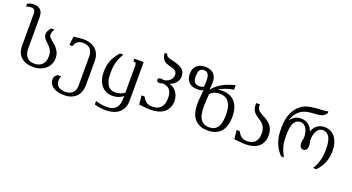

<svg xmlns="http://www.w3.org/2000/svg" viewBox="-84 -1456 4389 2394"><g transform="rotate(20 2110.5 -259.5)"><path d="M92.8 -621.6Q92.8 -629.9 91.1 -640.1Q89.4 -650.4 83.5 -659.4Q77.6 -668.5 66.7 -674.6Q55.7 -680.7 37.1 -680.7Q2.4 -680.7 -27.3 -666.5V-705.6Q-10.7 -714.4 9.3 -720.5Q29.3 -726.6 52.7 -726.6Q92.3 -726.6 116.7 -715.1Q141.1 -703.6 154.3 -685.5Q167.5 -667.5 172.1 -644.8Q176.8 -622.1 176.8 -599.6V-183.6Q176.8 -143.6 187.3 -115Q197.8 -86.4 215.6 -68.4Q233.4 -50.3 257.6 -41.7Q281.7 -33.2 309.6 -33.2Q339.8 -33.2 366 -41.7Q392.1 -50.3 411.4 -68.6Q430.7 -86.9 441.7 -116Q452.6 -145 452.6 -186Q452.6 -219.2 442.6 -243.9Q432.6 -268.6 417.5 -287.8Q402.3 -307.1 385 -323Q367.7 -338.9 352.5 -354.5Q337.4 -370.1 327.4 -387.7Q317.4 -405.3 317.4 -428.2Q317.4 -446.8 326.9 -469Q336.4 -491.2 359.9 -518.6H402.8Q394 -502.4 389.2 -490.5Q384.3 -478.5 381.8 -469.2Q379.4 -460 378.9 -452.4Q378.4 -444.8 378.4 -438Q378.4 -422.9 390.4 -409.2Q402.3 -395.5 420.2 -380.4Q438 -365.2 459 -347.9Q480 -330.6 497.8 -308.1Q515.6 -285.6 527.6 -256.8Q539.6 -228 539.6 -190.4Q539.6 -147.9 523.7 -111.1Q507.8 -74.2 478.3 -47.1Q448.7 -20 406 -4.6Q363.3 10.7 309.6 10.7Q267.1 10.7 234.6 2.2Q202.1 -6.3 178 -20.8Q153.8 -35.2 137.5 -54.4Q121.1 -73.7 111.3 -95.7Q101.6 -117.7 97.2 -140.9Q92.8 -164.1 92.8 -186Z M680.2 0Q673.8 17.1 671.1 31.7Q668.5 46.4 668.5 59.6Q668.9 113.8 703.1 139.2Q737.3 164.6 795.9 164.6Q832.5 164.6 857.4 152.8Q882.3 141.1 897.5 122.6Q912.6 104 918.9 80.8Q925.3 57.6 925.3 34.7V-355.5Q925.3 -383.8 917.5 -408Q909.7 -432.1 893.8 -449.2Q877.9 -466.3 853.5 -476.1Q829.1 -485.8 795.9 -485.8Q751.5 -485.8 724.6 -464.8Q697.8 -443.8 683.6 -402.3H644.5L656.2 -518.6Q670.4 -518.6 685.5 -520.3Q700.7 -522 717.3 -523.9Q733.9 -525.9 752.2 -527.6Q770.5 -529.3 791.5 -529.3Q840.3 -529.3 880.6 -515.1Q920.9 -501 949.5 -474.6Q978 -448.2 993.7 -409.9Q1009.3 -371.6 1009.3 -323.2V2.4Q1009.3 39.1 998 75.9Q986.8 112.8 961.7 142.1Q936.5 171.4 895.8 189.9Q855 208.5 795.9 208.5Q745.6 208.5 707.5 198Q669.4 187.5 643.8 169.2Q618.2 150.9 605 126.5Q591.8 102.1 591.8 74.2Q591.8 53.7 601.6 33.9Q611.3 14.2 636.2 0Z M1503.4 -433.6Q1503.4 -448.7 1502 -458Q1500.5 -467.3 1497.1 -472.7Q1493.7 -478 1488.8 -480Q1483.9 -481.9 1477.5 -481.9H1463.9V-518.6H1587.4V-8.8Q1587.4 49.8 1567.9 91.3Q1548.3 132.8 1514.9 158.7Q1481.4 184.6 1437 196.5Q1392.6 208.5 1343.3 208.5Q1304.7 208.5 1266.4 202.1Q1228 195.8 1195.8 186.5V140.1Q1207.5 144.5 1224.9 148.9Q1242.2 153.3 1262 156.7Q1281.7 160.2 1302.7 162.4Q1323.7 164.6 1343.3 164.6Q1374.5 164.6 1403.6 157.7Q1432.6 150.9 1454.8 131.8Q1477.1 112.8 1490.2 79.1Q1503.4 45.4 1503.4 -8.3V-37.1Q1474.1 -14.6 1440.2 -2Q1406.2 10.7 1363.3 10.7Q1320.8 10.7 1283.9 -4.6Q1247.1 -20 1219.5 -50.8Q1191.9 -81.5 1176.3 -127.9Q1160.6 -174.3 1160.6 -236.3Q1160.6 -270.5 1165.5 -305.2Q1170.4 -339.8 1183.1 -375.2Q1195.8 -410.6 1217.8 -446.5Q1239.7 -482.4 1273.4 -518.6H1317.4Q1292.5 -477.5 1278.1 -440.4Q1263.7 -403.3 1256.1 -369.6Q1248.5 -335.9 1246.6 -305.4Q1244.6 -274.9 1244.6 -247.1Q1244.6 -186 1256.1 -146.5Q1267.6 -106.9 1286.1 -83.7Q1304.7 -60.5 1328.9 -51.3Q1353 -42 1378.4 -42Q1414.1 -42 1445.6 -51.8Q1477.1 -61.5 1503.4 -82.5Z M1871.1 -33.2Q1902.3 -33.2 1930.7 -40.5Q1959 -47.9 1980.5 -66.7Q2002 -85.4 2014.4 -117.7Q2026.9 -149.9 2026.9 -199.2Q2026.9 -231.9 2021 -255.9Q2015.1 -279.8 2004.9 -296.6Q1994.6 -313.5 1981.4 -323.7Q1968.3 -334 1953.4 -339.6Q1938.5 -345.2 1923.3 -347.2Q1908.2 -349.1 1894 -349.1Q1885.3 -345.2 1877 -343Q1868.7 -340.8 1860.8 -340.8Q1845.2 -340.8 1834 -347.4Q1822.8 -354 1822.8 -371.1Q1822.8 -378.9 1826.2 -384.3Q1829.6 -389.6 1835.2 -392.8Q1840.8 -396 1848.1 -397.5Q1855.5 -398.9 1863.3 -398.9Q1871.1 -398.9 1878.4 -397.2Q1885.7 -395.5 1892.6 -394Q1914.6 -394 1935.5 -401.9Q1956.5 -409.7 1973.1 -423.6Q1989.7 -437.5 2000 -457Q2010.3 -476.6 2010.3 -499.5Q2010.3 -523.4 2001.2 -537.4Q1992.2 -551.3 1977.3 -560.1Q1962.4 -568.8 1943.4 -573.7Q1924.3 -578.6 1904.5 -584.2Q1884.8 -589.8 1865.5 -597.7Q1846.2 -605.5 1830.8 -620.1Q1815.4 -634.8 1805.4 -657.5Q1795.4 -680.2 1794.4 -715.8H1829.6Q1829.6 -699.7 1840.8 -689.7Q1852.1 -679.7 1870.8 -672.9Q1889.6 -666 1913.3 -660.9Q1937 -655.8 1961.7 -648.9Q1986.3 -642.1 2010 -632.3Q2033.7 -622.6 2052.5 -606.7Q2071.3 -590.8 2082.5 -567.6Q2093.8 -544.4 2093.8 -510.7Q2093.8 -481.4 2082.5 -458.5Q2071.3 -435.5 2054.4 -418.5Q2037.6 -401.4 2017.8 -390.4Q1998 -379.4 1981 -374Q2003.4 -370.1 2027.1 -356.2Q2050.8 -342.3 2070.3 -319.3Q2089.8 -296.4 2102.3 -264.4Q2114.7 -232.4 2114.7 -192.9Q2114.7 -137.7 2094.7 -98.9Q2074.7 -60.1 2041 -35.6Q2007.3 -11.2 1963.4 -0.2Q1919.4 10.7 1871.1 10.7Q1845.7 10.7 1824 9Q1802.2 7.3 1783.4 5.4Q1764.6 3.4 1748 1.7Q1731.4 0 1716.3 0L1704.6 -119.6H1743.7Q1753.4 -103.5 1764.2 -87.9Q1774.9 -72.3 1789.3 -60.3Q1803.7 -48.3 1823.5 -40.8Q1843.3 -33.2 1871.1 -33.2Z M2763.7 -580.1Q2737.8 -576.7 2709.7 -569.6Q2681.6 -562.5 2655.5 -553Q2629.4 -543.5 2606.9 -532Q2584.5 -520.5 2570.3 -508.3Q2576.2 -511.2 2583.7 -513.2Q2591.3 -515.1 2599.4 -516.4Q2607.4 -517.6 2614.7 -518.1Q2622.1 -518.6 2627.4 -518.6Q2689.5 -518.6 2733.9 -498.5Q2778.3 -478.5 2806.4 -443.1Q2834.5 -407.7 2847.7 -359.4Q2860.8 -311 2860.8 -254.4Q2860.8 -198.2 2848.1 -149.9Q2835.4 -101.6 2807.6 -65.9Q2779.8 -30.3 2735.4 -9.8Q2690.9 10.7 2627.4 10.7Q2563.5 10.7 2519 -9.8Q2474.6 -30.3 2446.8 -65.9Q2418.9 -101.6 2406.5 -149.9Q2394 -198.2 2394 -254.4Q2394 -276.9 2395.5 -301Q2397 -325.2 2399.2 -349.6Q2401.4 -374 2403.8 -397.9Q2406.2 -421.9 2407.7 -443.4Q2400.4 -439.5 2390.6 -436.8Q2380.9 -434.1 2370.1 -432.1Q2359.4 -430.2 2348.6 -429.4Q2337.9 -428.7 2329.1 -428.7Q2294.4 -428.7 2266.4 -438.2Q2238.3 -447.8 2218.5 -466.3Q2198.7 -484.9 2188 -512.7Q2177.2 -540.5 2177.2 -577.1Q2177.2 -614.3 2188.2 -642.1Q2199.2 -669.9 2219.2 -688.7Q2239.3 -707.5 2267.6 -717Q2295.9 -726.6 2330.6 -726.6Q2365.7 -726.6 2393.8 -717Q2421.9 -707.5 2441.7 -689Q2461.4 -670.4 2472.2 -642.3Q2482.9 -614.3 2482.9 -577.1Q2482.9 -562 2481.7 -534.7Q2480.5 -507.3 2475.1 -472.2Q2496.1 -503.4 2527.6 -530Q2559.1 -556.6 2597.2 -577.9Q2635.3 -599.1 2677.7 -614.5Q2720.2 -629.9 2763.7 -639.6ZM2257.3 -575.7Q2257.3 -555.7 2260 -537.1Q2262.7 -518.6 2271.5 -504.4Q2280.3 -490.2 2296.6 -481.7Q2313 -473.1 2340.3 -473.1Q2354 -473.1 2368.4 -475.6Q2382.8 -478 2397.5 -486.3Q2401.4 -502 2402.1 -520.8Q2402.8 -539.6 2402.8 -556.6Q2402.8 -576.2 2401.6 -598.1Q2400.4 -620.1 2393.6 -638.7Q2386.7 -657.2 2371.8 -669.4Q2356.9 -681.6 2329.6 -681.6Q2306.2 -681.6 2291.7 -672.1Q2277.3 -662.6 2269.8 -647.2Q2262.2 -631.8 2259.8 -613Q2257.3 -594.2 2257.3 -575.7ZM2776.9 -254.4Q2776.9 -304.2 2767.8 -344.7Q2758.8 -385.3 2739.3 -413.8Q2719.7 -442.4 2688.5 -457.8Q2657.2 -473.1 2612.8 -473.1Q2575.2 -473.1 2544.9 -460.9Q2514.6 -448.7 2489.7 -420.9Q2487.3 -379.4 2484.1 -337.6Q2481 -295.9 2481 -254.4Q2481 -207.5 2487.5 -167Q2494.1 -126.5 2511 -96.9Q2527.8 -67.4 2556.9 -50.3Q2585.9 -33.2 2630.4 -33.2Q2674.8 -33.2 2703.4 -50.3Q2731.9 -67.4 2748.3 -96.9Q2764.6 -126.5 2770.8 -167Q2776.9 -207.5 2776.9 -254.4Z M3132.8 -32.7Q3159.2 -32.7 3184.8 -39.6Q3210.4 -46.4 3230.5 -63.5Q3250.5 -80.6 3262.7 -109.6Q3274.9 -138.7 3274.9 -183.1Q3274.9 -219.7 3266.6 -245.4Q3258.3 -271 3244.6 -289.6Q3231 -308.1 3213.4 -321.5Q3195.8 -335 3177.5 -346.9Q3159.2 -358.9 3141.6 -371.6Q3124 -384.3 3110.4 -401.6Q3096.7 -418.9 3088.4 -442.4Q3080.1 -465.8 3080.1 -500V-518.6H3129.9V-496.1Q3129.9 -473.6 3139.9 -457.8Q3149.9 -441.9 3166.5 -429.2Q3183.1 -416.5 3204.1 -405.5Q3225.1 -394.5 3247.3 -381.8Q3269.5 -369.1 3290.5 -353.3Q3311.5 -337.4 3328.1 -314.9Q3344.7 -292.5 3354.7 -262Q3364.7 -231.4 3364.7 -189.5Q3364.7 -139.2 3347.4 -101.6Q3330.1 -64 3299.1 -39.1Q3268.1 -14.2 3225.6 -1.7Q3183.1 10.7 3132.8 10.7Q3107.4 10.7 3085.7 9Q3064 7.3 3045.2 5.4Q3026.4 3.4 3009.8 1.7Q2993.2 0 2978 0L2966.3 -119.6H3005.4Q3015.1 -103.5 3025.9 -87.9Q3036.6 -72.3 3051 -60.1Q3065.4 -47.9 3085.2 -40.3Q3105 -32.7 3132.8 -32.7Z M3961.9 -706.5Q3954.1 -689.5 3940.4 -678Q3926.8 -666.5 3910.2 -659.4Q3893.6 -652.3 3875 -648.9Q3856.4 -645.5 3839.4 -644Q3818.8 -642.6 3797.9 -641.4Q3776.9 -640.1 3756.6 -637.9Q3736.3 -635.7 3717 -632.3Q3697.8 -628.9 3680.7 -622.6Q3650.9 -611.8 3626.7 -594Q3602.5 -576.2 3584.5 -553.7Q3566.4 -531.2 3554.2 -504.9Q3542 -478.5 3536.1 -450.7Q3548.3 -473.1 3564.5 -488Q3580.6 -502.9 3598.6 -512.2Q3616.7 -521.5 3635.7 -525.4Q3654.8 -529.3 3672.4 -529.3Q3703.6 -529.3 3729 -521Q3754.4 -512.7 3774.2 -497.3Q3793.9 -481.9 3807.9 -460.7Q3821.8 -439.5 3830.6 -413.6Q3839.4 -439.5 3853.3 -460.7Q3867.2 -481.9 3887 -497.3Q3906.7 -512.7 3932.1 -521Q3957.5 -529.3 3988.8 -529.3Q4031.2 -529.3 4066.2 -512.2Q4101.1 -495.1 4126.5 -462.9Q4151.9 -430.7 4165.8 -384.8Q4179.7 -338.9 4179.7 -281.2Q4179.7 -247.6 4174.8 -212.9Q4169.9 -178.2 4157.5 -142.8Q4145 -107.4 4123 -71.8Q4101.1 -36.1 4067.4 0H4023.4Q4048.3 -41 4062.7 -78.1Q4077.1 -115.2 4084.5 -148.9Q4091.8 -182.6 4094 -213.1Q4096.2 -243.7 4096.2 -271.5Q4096.2 -383.3 4065.9 -434.6Q4035.6 -485.8 3978.5 -485.8Q3959 -485.8 3939.9 -476.6Q3920.9 -467.3 3905.8 -446.3Q3890.6 -425.3 3881.3 -391.6Q3872.1 -357.9 3872.1 -309.6Q3877 -292 3880.1 -274.2Q3883.3 -256.3 3883.3 -240.2Q3883.3 -207.5 3868.4 -189.9Q3853.5 -172.4 3829.6 -172.4Q3805.2 -172.4 3791.3 -191.4Q3777.3 -210.4 3777.3 -246.1Q3777.3 -261.2 3780.3 -277.6Q3783.2 -293.9 3789.1 -309.6Q3789.1 -357.9 3779.5 -391.6Q3770 -425.3 3754.9 -446Q3739.7 -466.8 3720.7 -476.3Q3701.7 -485.8 3682.6 -485.8Q3625.5 -485.8 3597.7 -434.6Q3569.8 -383.3 3569.8 -271.5Q3569.8 -243.7 3571 -213.1Q3572.3 -182.6 3578.9 -148.9Q3585.4 -115.2 3599.1 -78.1Q3612.8 -41 3637.7 0H3598.6Q3558.1 -43.5 3534.4 -87.2Q3510.7 -130.9 3498.5 -173.8Q3486.3 -216.8 3483.2 -258.3Q3480 -299.8 3480 -338.9Q3480 -391.6 3488.5 -441.2Q3497.1 -490.7 3516.4 -534.4Q3535.6 -578.1 3566.9 -614.3Q3598.1 -650.4 3644 -675.3Q3676.8 -693.4 3716.8 -700.9Q3756.8 -708.5 3798.8 -712.2Q3840.8 -715.8 3882.8 -718.3Q3924.8 -720.7 3961.9 -728Z"/></g></svg>

Font: Arian AMU Serif
Style: Regular
Weight: 400
Designer: Ruben Hakobyan (Tarumian)
Foundry: Ruben Hakobyan (Tarumian)
Version: Version 1.002